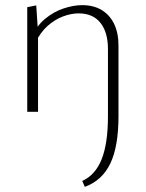

<svg xmlns="http://www.w3.org/2000/svg" viewBox="-20 -435 567 747"><path d="M310 292 300 269Q351 246 375.5 184.5Q400 123 400 17V-244Q400 -310 370.5 -346.5Q341 -383 286 -383Q257 -383 225 -371Q193 -359 165 -334Q137 -309 117 -268L101 -285Q121 -333 154.5 -361Q188 -389 227 -402Q266 -415 300 -415Q344 -415 375.5 -396Q407 -377 424 -342Q441 -307 441 -257V17Q441 134 409.5 200.5Q378 267 310 292ZM86 0V-407L121 -414L128 -308V0Z"/></svg>

Font: Ysabeau Infant ExtraLight
Style: Regular
Weight: 250
Designer: Christian Thalmann (Catharsis Fonts)
Version: Version 2.001;gftools[0.9.30]; featfreeze: ss01,ss02,lnum